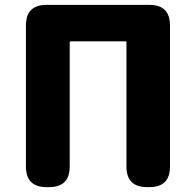

<svg xmlns="http://www.w3.org/2000/svg" viewBox="-20 -765 802 785"><path d="M170 0Q86 0 86 -84V-661Q86 -745 170 -745H591Q675 -745 675 -661V-84Q675 0 591 0H581Q497 0 497 -84V-591Q497 -596 492 -596H270Q265 -596 265 -591V-84Q265 0 181 0Z"/></svg>

Font: Resource Han Rounded TW Heavy
Style: Regular
Weight: 900
Designer: Cyano Hao (round all glyphs); Ryoko NISHIZUKA 西塚涼子 (kana, bopomofo & ideographs); Paul D. Hunt (Latin, Greek & Cyrillic)
Foundry: Cyano Hao
Version: 0.990